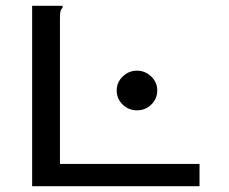

<svg xmlns="http://www.w3.org/2000/svg" viewBox="-20 -643 790 663"><path d="M91 -623H196V-616Q190 -610 188.5 -602.5Q187 -595 187 -579V-77H669V0H91ZM453 -262Q424 -262 403.5 -282Q383 -302 383 -331Q383 -359 404 -379Q425 -399 453 -399Q481 -399 502 -379Q523 -359 523 -331Q523 -302 502.5 -282Q482 -262 453 -262Z"/></svg>

Font: Inconsolata ExtraExpanded Medium
Style: Regular
Weight: 500
Width: 8
Monospace: yes
Designer: Raph Levien, Cyreal, Brenton Simpson
Foundry: Raph Levien, Cyreal, Google
Version: Version 3.001; ttfautohint (v1.8.2.53-6de2)